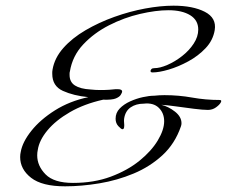

<svg xmlns="http://www.w3.org/2000/svg" viewBox="-20 -644 857 676"><path d="M209 12Q128 12 89.5 -18Q51 -48 51 -91Q51 -96 51.5 -100.5Q52 -105 53 -109Q59 -144 90.5 -183.5Q122 -223 173.5 -255.5Q225 -288 291 -302Q239 -307 201.5 -324Q164 -341 164 -384Q164 -387 164 -391Q164 -395 165 -399Q172 -440 203 -475Q234 -510 281 -537.5Q328 -565 382.5 -584.5Q437 -604 491 -614Q545 -624 591 -624Q659 -624 701 -602.5Q743 -581 736 -538Q730 -502 704 -474.5Q678 -447 643 -428Q608 -409 574 -399Q540 -389 517 -389Q510 -389 510 -394Q510 -397 513 -400.5Q516 -404 523 -404Q543 -404 569.5 -415.5Q596 -427 621 -446.5Q646 -466 662 -490.5Q678 -515 678 -540Q678 -573 649.5 -590.5Q621 -608 573 -608Q529 -608 473 -595Q417 -582 364 -555Q311 -528 273 -487.5Q235 -447 226 -392Q225 -389 225 -385.5Q225 -382 225 -380Q225 -355 244 -343Q263 -331 298 -329Q307 -328 316 -327.5Q325 -327 333 -327Q351 -327 365.5 -328Q380 -329 387 -330H394Q410 -330 410 -322Q410 -319 408 -315.5Q406 -312 405 -310Q401 -303 388 -297.5Q375 -292 343 -293Q276 -278 226 -249Q176 -220 147 -185Q118 -150 113 -116Q112 -112 111.5 -107Q111 -102 111 -97Q111 -60 140.5 -30Q170 0 237 0Q311 0 370 -22Q429 -44 471 -78Q513 -112 535.5 -149.5Q558 -187 558 -217Q558 -246 539 -264.5Q520 -283 486 -279Q459 -279 440 -266Q421 -253 417 -226Q416 -219 417 -211Q418 -203 417 -196Q416 -189 411 -189Q407 -189 397 -199.5Q387 -210 387 -226Q387 -247 401.5 -262Q416 -277 438 -287Q460 -297 483 -302Q506 -307 523 -307Q532 -308 541 -308.5Q550 -309 559 -309Q609 -309 656.5 -300.5Q704 -292 753 -292Q762 -292 757.5 -283.5Q753 -275 740.5 -266Q728 -257 712 -257Q695 -257 663 -261Q631 -265 599 -269.5Q567 -274 548 -275Q573 -269 596 -251Q619 -233 619 -210Q619 -207 618.5 -204.5Q618 -202 617 -199Q596 -138 552 -97.5Q508 -57 450.5 -33Q393 -9 330 1.5Q267 12 209 12Z"/></svg>

Font: Bonheur Royale
Style: Regular
Weight: 400
Designer: Robert E. Leuschke
Foundry: Robert E. Leuschke
Version: Version 1.010; ttfautohint (v1.8.3)